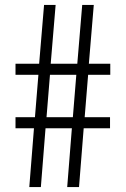

<svg xmlns="http://www.w3.org/2000/svg" viewBox="-20 -760 511 780"><path d="M272 -239H165L146 0H99L118 -239H43V-284H122L136 -456H43V-501H139L159 -740H206L186 -501H294L314 -740H361L341 -501H428V-456H338L324 -284H427V-239H320L301 0H253ZM169 -284H276L290 -456H183Z"/></svg>

Font: Encode Sans Compressed
Style: Light
Weight: 300
Designer: Pablo Impallari, Andres Torresi
Foundry: Pablo Impallari, Andres Torresi
Version: Version 1.000; ttfautohint (v1.00) -l 8 -r 50 -G 200 -x 14 -